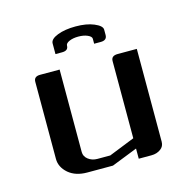

<svg xmlns="http://www.w3.org/2000/svg" viewBox="-72 -492 552 562"><g transform="rotate(-15 204.0 -211.0)"><path d="M47.9 -62V-295.9Q47.9 -312 66.9 -312H126V-62Q126 -48.8 137.2 -40Q148.9 -30.8 165 -30.8H204.1L282.2 -62V-295.9Q282.2 -312 301.8 -312H359.9V-30.8Q359.9 -16.6 349.1 -8.8Q337.4 0 320.8 0H282.2V-30.8L204.1 0H126Q91.3 0 69.8 -18.1Q47.9 -37.1 47.9 -62ZM126 -358.9V-391.1Q126 -404.3 148.4 -413.1Q170.9 -421.9 203.6 -421.9Q236.8 -421.9 258.8 -412.6Q282.2 -402.8 282.2 -391.1V-375Q282.2 -358.9 263.2 -358.9H243.2V-374Q243.2 -380.9 231 -386.2Q219.7 -391.1 203.6 -391.1Q187.5 -391.1 176.3 -386.2Q165 -381.3 165 -374Q165 -358.9 146 -358.9Z"/></g></svg>

Font: Hhenum
Style: Regular
Weight: 400
Designer: T. Christopher White
Version: Version 1.0